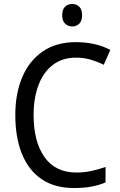

<svg xmlns="http://www.w3.org/2000/svg" viewBox="-20 -936 604 966"><path d="M362 -646Q294 -646 246 -609.5Q198 -573 173.5 -507.5Q149 -442 149 -357Q149 -223 204 -145.5Q259 -68 364 -68Q404 -68 440.5 -76Q477 -84 511 -96V-18Q477 -4 439.5 3Q402 10 352 10Q255 10 189.5 -34.5Q124 -79 90.5 -161.5Q57 -244 57 -358Q57 -464 91.5 -546.5Q126 -629 194 -676.5Q262 -724 362 -724Q460 -724 535 -685L502 -610Q472 -625 437.5 -635.5Q403 -646 362 -646ZM344 -916Q365 -916 379 -902Q393 -888 393 -859Q393 -831 379 -817Q365 -803 344 -803Q322 -803 307.5 -817Q293 -831 293 -859Q293 -888 307 -902Q321 -916 344 -916Z"/></svg>

Font: Noto Sans Kannada SemiCondensed
Style: Regular
Weight: 400
Width: 4
Designer: Jelle Bosma - Monotype Design Team
Foundry: Monotype Imaging Inc.
Version: Version 2.005; ttfautohint (v1.8.4.7-5d5b)